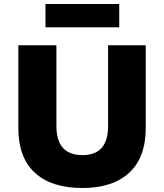

<svg xmlns="http://www.w3.org/2000/svg" viewBox="-20 -932 824 963"><path d="M393 11Q239 11 155.5 -65Q72 -141 72 -290V-705H263V-299Q263 -226 296 -190Q329 -154 393 -154Q458 -154 490 -190.5Q522 -227 522 -299V-705H711V-290Q711 -142 628 -65.5Q545 11 393 11ZM208 -795V-912H578V-795Z"/></svg>

Font: Nunito Sans 8pt Black
Style: Regular
Weight: 900
Version: Version 3.101;gftools[0.9.27]